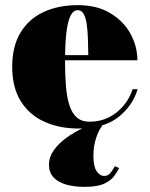

<svg xmlns="http://www.w3.org/2000/svg" viewBox="-20 -490 582 747"><path d="M285.5 10Q210 10 151.8 -16.8Q93.5 -43.5 60.5 -96.8Q27.5 -150 27.5 -230Q27.5 -310 59.8 -363.2Q92 -416.5 149.5 -443.2Q207 -470 282.5 -470Q357 -470 408.8 -439Q460.5 -408 487.5 -359Q514.5 -310 514.5 -255.5H94V-275.5H323.5Q323 -310 322 -341.5Q321 -373 317.2 -397.5Q313.5 -422 305.2 -436.2Q297 -450.5 282.5 -450.5Q268 -450.5 258.2 -435.2Q248.5 -420 243 -393Q237.5 -366 235.2 -329.5Q233 -293 233 -250Q233 -196 236.8 -152.8Q240.5 -109.5 250.5 -79.2Q260.5 -49 279.2 -32.8Q298 -16.5 327.5 -16.5Q388 -16.5 432.8 -52Q477.5 -87.5 496 -143H515.5Q496 -78 440 -34Q384 10 285.5 10ZM308.5 237Q268 237 237 228Q206 219 188.2 200Q170.5 181 170.5 151Q170.5 121 189.5 94.2Q208.5 67.5 239.5 45.2Q270.5 23 306.8 6.5Q343 -10 377 -19.5L382 -5.5Q377 -2 367.8 14.2Q358.5 30.5 351 56.8Q343.5 83 343.5 117Q343.5 157.5 356 176Q368.5 194.5 385 194.5Q400 194.5 409 183.8Q418 173 427 156.5L443.5 164Q436.5 178 424.2 195Q412 212 385.5 224.5Q359 237 308.5 237Z"/></svg>

Font: Bodoni Moda Black
Style: Regular
Weight: 900
Version: Version 2.005